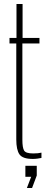

<svg xmlns="http://www.w3.org/2000/svg" viewBox="-20 -790 233 961"><path d="M144 5.5Q93.5 5.5 77.5 -17.2Q61.5 -40 61.5 -92V-572.5H27.5V-600H62.5V-770H93V-600H177.5V-572.5H92V-90.5Q92 -50.5 100.8 -36.2Q109.5 -22 146 -22Q161.5 -22 169.2 -23Q177 -24 187.5 -26V0.5Q178 2.5 166.8 4Q155.5 5.5 144 5.5ZM114.5 151 136 95H107V40H164V88.5L140.5 151Z"/></svg>

Font: Big Shoulders Display Thin ExtraLight
Style: Regular
Weight: 250
Version: Version 2.002